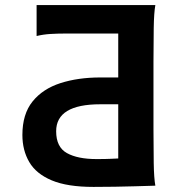

<svg xmlns="http://www.w3.org/2000/svg" viewBox="-20 -733 707 758"><path d="M124.5 -712.9H593.3Q587.9 -683.6 586.9 -621.8Q585.9 -560.1 585.9 -488.3V-222.2Q585.9 -149.9 586.9 -89.6Q587.9 -29.3 593.3 0Q593.3 0 571.3 0.7Q549.3 1.5 513.2 2.4Q477.1 3.4 434.1 4.2Q391.1 4.9 349.1 4.9Q245.6 4.9 184.1 -21Q122.6 -46.9 95.5 -93.3Q68.4 -139.6 68.4 -200.2Q68.4 -282.7 108.6 -332.5Q148.9 -382.3 218.5 -404.8Q288.1 -427.2 376 -427.2H446.8V-600.6H237.3Q207.5 -600.6 179.2 -598.9Q150.9 -597.2 124.5 -590.8ZM446.8 -107.4V-321.3H376Q201.7 -321.3 201.7 -214.8Q201.7 -152.3 244.1 -128.7Q286.6 -105 361.3 -105Q397.9 -105 416.3 -106Q434.6 -106.9 446.8 -107.4Z"/></svg>

Font: Andika
Style: Bold
Weight: 700
Designer: Victor Gaultney, Annie Olsen, Julie Remington, Don Collingsworth, Eric Hays, Becca Hirsbrunner
Foundry: SIL International
Version: Version 6.101